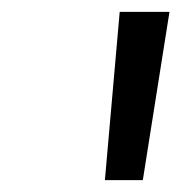

<svg xmlns="http://www.w3.org/2000/svg" viewBox="-20 -770 306 324"><path d="M157 -466 182 -750H266L221 -466Z"/></svg>

Font: Orkney
Style: Italic
Weight: 400
Italic angle: -7°
Designer: Samuel Oakes and Alfredo Marco Pradil
Foundry: Alfredo Marco Pradil
Version: 1.0; ttfautohint (v1.5)